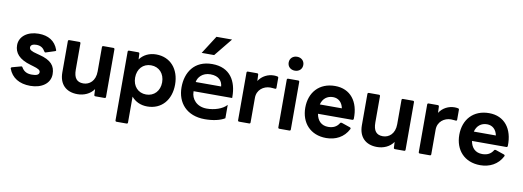

<svg xmlns="http://www.w3.org/2000/svg" viewBox="-77 -1344 5768 2119"><g transform="rotate(10 2806.5 -284.5)"><path d="M275 48C404 48 497 -18 497 -121C497 -214 451 -273 313 -307L287 -314C225 -329 200 -344 200 -370C200 -399 230 -410 266 -410C314 -410 343 -388 363 -353C366 -347 370 -344 375 -344C377 -344 379 -344 381 -345L480 -377C486 -378 490 -382 490 -387C490 -389 489 -392 488 -394C454 -489 377 -535 269 -535C142 -535 55 -466 55 -370C55 -284 107 -218 242 -180L269 -172C328 -155 352 -142 352 -118C352 -86 317 -77 270 -77C222 -77 183 -92 157 -137C155 -143 150 -147 144 -147L140 -146L41 -119C34 -117 30 -113 30 -107C30 -105 30 -104 31 -102C67 -4 153 48 275 48Z M804 48C875 48 946 19 987 -41L990 23C990 33 997 37 1005 37H1107C1116 37 1121 32 1121 23V-510C1121 -519 1116 -524 1107 -524H995C986 -524 981 -519 981 -510V-238C981 -131 916 -80 847 -80C774 -80 740 -123 740 -216V-510C740 -519 735 -524 726 -524H613C605 -524 599 -519 599 -510V-159C599 -30 674 48 804 48Z M1283 273H1395C1404 273 1409 268 1409 259V-31C1451 19 1512 48 1586 48C1746 48 1848 -71 1848 -243C1848 -416 1746 -535 1586 -535C1508 -535 1443 -502 1403 -447L1400 -510C1400 -520 1393 -524 1385 -524H1283C1274 -524 1269 -519 1269 -510V259C1269 268 1274 273 1283 273ZM1400 -243C1400 -340 1461 -407 1551 -407C1641 -407 1703 -340 1703 -243C1703 -147 1641 -80 1551 -80C1461 -80 1400 -147 1400 -243Z M2459 26V-124C2413 -71 2321 -43 2237 -43C2122 -43 2062 -123 2062 -200V-207H2494V-220C2494 -392 2417 -538 2213 -538C2012 -538 1923 -393 1923 -227C1923 -54 2032 76 2236 76C2326 76 2409 58 2459 26ZM2076 -639H2216L2381 -842H2206ZM2352 -311H2067C2074 -362 2123 -423 2213 -423C2312 -423 2348 -367 2352 -311Z M2615 37H2727C2736 37 2741 32 2741 23V-253C2741 -342 2813 -394 2889 -394C2912 -394 2929 -390 2944 -390C2951 -390 2956 -393 2956 -402V-513C2956 -521 2953 -526 2944 -528C2933 -530 2922 -532 2906 -532C2839 -532 2773 -500 2735 -440L2732 -510C2732 -520 2725 -524 2717 -524H2615C2606 -524 2601 -519 2601 -510V23C2601 32 2606 37 2615 37Z M3122 -624C3169 -624 3204 -655 3204 -702C3204 -748 3169 -780 3122 -780C3075 -780 3040 -748 3040 -702C3040 -655 3075 -624 3122 -624ZM3052 -510V23C3052 32 3057 37 3066 37H3178C3187 37 3192 32 3192 23V-510C3192 -519 3187 -524 3178 -524H3066C3057 -524 3052 -519 3052 -510Z M3591 48C3695 48 3788 3 3838 -95C3842 -104 3839 -110 3830 -114L3734 -147C3726 -149 3720 -148 3715 -141C3689 -98 3649 -77 3592 -77C3517 -77 3470 -123 3457 -200H3841C3850 -200 3855 -205 3856 -214C3862 -407 3763 -535 3591 -535C3414 -535 3307 -414 3307 -243C3307 -73 3414 48 3591 48ZM3706 -305H3459C3476 -372 3524 -410 3590 -410C3650 -410 3693 -371 3706 -305Z M4161 48C4232 48 4303 19 4344 -41L4347 23C4347 33 4354 37 4362 37H4464C4473 37 4478 32 4478 23V-510C4478 -519 4473 -524 4464 -524H4352C4343 -524 4338 -519 4338 -510V-238C4338 -131 4273 -80 4204 -80C4131 -80 4097 -123 4097 -216V-510C4097 -519 4092 -524 4083 -524H3970C3962 -524 3956 -519 3956 -510V-159C3956 -30 4031 48 4161 48Z M4640 37H4752C4761 37 4766 32 4766 23V-253C4766 -342 4838 -394 4914 -394C4937 -394 4954 -390 4969 -390C4976 -390 4981 -393 4981 -402V-513C4981 -521 4978 -526 4969 -528C4958 -530 4947 -532 4931 -532C4864 -532 4798 -500 4760 -440L4757 -510C4757 -520 4750 -524 4742 -524H4640C4631 -524 4626 -519 4626 -510V23C4626 32 4631 37 4640 37Z M5317 48C5421 48 5514 3 5564 -95C5568 -104 5565 -110 5556 -114L5460 -147C5452 -149 5446 -148 5441 -141C5415 -98 5375 -77 5318 -77C5243 -77 5196 -123 5183 -200H5567C5576 -200 5581 -205 5582 -214C5588 -407 5489 -535 5317 -535C5140 -535 5033 -414 5033 -243C5033 -73 5140 48 5317 48ZM5432 -305H5185C5202 -372 5250 -410 5316 -410C5376 -410 5419 -371 5432 -305Z"/></g></svg>

Font: LINE Seed JP App_OTF Bold
Style: Regular
Weight: 700
Designer: LINE & Fontrix & Fontworks
Version: Version 1.009